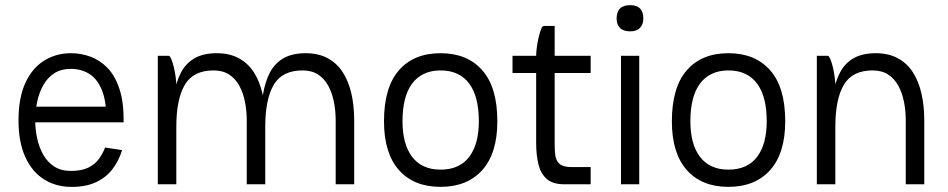

<svg xmlns="http://www.w3.org/2000/svg" viewBox="-20 -717 3687 747"><path d="M389 -143 455 -133Q442 -90 416.5 -57.5Q391 -25 351 -7Q311 11 256 10Q198 10 151.5 -19Q105 -48 78.5 -106Q52 -164 52 -249Q52 -336 78.5 -394Q105 -452 151.5 -481Q198 -510 256 -510Q295 -510 332 -496.5Q369 -483 398.5 -452.5Q428 -422 445 -370Q462 -318 461 -241H394Q395 -320 377 -365Q359 -410 327.5 -429.5Q296 -449 256 -449Q217 -449 190.5 -431.5Q164 -414 148 -385Q132 -356 124.5 -320.5Q117 -285 117 -249Q117 -214 124.5 -179Q132 -144 148 -115.5Q164 -87 190.5 -69.5Q217 -52 256 -52Q298 -52 324 -65Q350 -78 365 -99Q380 -120 389 -143ZM70 -302H428V-241H70Z M940 0V-249H1012V0ZM1286 0V-249H1358V0ZM940 -249Q940 -286 933 -321Q926 -356 911 -383.5Q896 -411 871.5 -427Q847 -443 811 -443Q732 -443 699 -387Q666 -331 666 -224Q666 -224 657 -224Q648 -224 648 -224Q648 -292 656.5 -345.5Q665 -399 684.5 -435.5Q704 -472 738 -491Q772 -510 823 -510Q873 -510 909 -490.5Q945 -471 967.5 -436Q990 -401 1001 -353.5Q1012 -306 1012 -249ZM594 0V-500H636Q641 -500 646.5 -487Q652 -474 656.5 -455Q661 -436 663.5 -416.5Q666 -397 666 -385V0ZM1286 -249Q1286 -286 1279 -321Q1272 -356 1257 -383.5Q1242 -411 1217.5 -427Q1193 -443 1157 -443Q1078 -443 1045 -387Q1012 -331 1012 -224Q1012 -224 1003 -224Q994 -224 994 -224Q994 -292 1002.5 -345.5Q1011 -399 1030.5 -435.5Q1050 -472 1084 -491Q1118 -510 1169 -510Q1219 -510 1255 -490.5Q1291 -471 1313.5 -436Q1336 -401 1347 -353.5Q1358 -306 1358 -249Z M1474 -245Q1474 -377 1532 -443.5Q1590 -510 1694 -510Q1798 -510 1856.5 -443.5Q1915 -377 1915 -245Q1915 -121 1856.5 -55.5Q1798 10 1694 10Q1590 10 1532 -55.5Q1474 -121 1474 -245ZM1694 -57Q1732 -57 1760 -70Q1788 -83 1806.5 -108Q1825 -133 1834 -167.5Q1843 -202 1843 -245Q1843 -292 1834 -328.5Q1825 -365 1806.5 -390.5Q1788 -416 1760 -429.5Q1732 -443 1694 -443Q1657 -443 1629 -429.5Q1601 -416 1582.5 -390.5Q1564 -365 1555 -328.5Q1546 -292 1546 -245Q1546 -202 1555 -167.5Q1564 -133 1582.5 -108Q1601 -83 1629 -70Q1657 -57 1694 -57Z M1974 -500H2278V-433H1974ZM2066 -200H2138V-157Q2138 -133 2140.5 -112.5Q2143 -92 2157 -79.5Q2171 -67 2204 -67H2278V0H2176Q2131 0 2107.5 -20.5Q2084 -41 2075 -77Q2066 -113 2066 -161ZM2138 -200H2066V-501Q2066 -513 2068.5 -532.5Q2071 -552 2075.5 -571Q2080 -590 2085 -603Q2090 -616 2096 -616H2138Z M2379 -645Q2379 -697 2432 -697Q2483 -697 2483 -645Q2483 -622 2470 -608.5Q2457 -595 2432 -595Q2405 -595 2392 -608.5Q2379 -622 2379 -645ZM2396 -500H2467V0H2396Z M2594 -245Q2594 -377 2652 -443.5Q2710 -510 2814 -510Q2918 -510 2976.5 -443.5Q3035 -377 3035 -245Q3035 -121 2976.5 -55.5Q2918 10 2814 10Q2710 10 2652 -55.5Q2594 -121 2594 -245ZM2814 -57Q2852 -57 2880 -70Q2908 -83 2926.5 -108Q2945 -133 2954 -167.5Q2963 -202 2963 -245Q2963 -292 2954 -328.5Q2945 -365 2926.5 -390.5Q2908 -416 2880 -429.5Q2852 -443 2814 -443Q2777 -443 2749 -429.5Q2721 -416 2702.5 -390.5Q2684 -365 2675 -328.5Q2666 -292 2666 -245Q2666 -202 2675 -167.5Q2684 -133 2702.5 -108Q2721 -83 2749 -70Q2777 -57 2814 -57Z M3504 0V-249H3576V0ZM3504 -249Q3504 -286 3497 -321Q3490 -356 3475 -383.5Q3460 -411 3435.5 -427Q3411 -443 3375 -443Q3296 -443 3263 -387Q3230 -331 3230 -224Q3230 -224 3221 -224Q3212 -224 3212 -224Q3212 -292 3220.5 -345.5Q3229 -399 3248.5 -435.5Q3268 -472 3302 -491Q3336 -510 3387 -510Q3437 -510 3473 -490.5Q3509 -471 3531.5 -436Q3554 -401 3565 -353.5Q3576 -306 3576 -249ZM3158 0V-500H3200Q3205 -500 3210.5 -487Q3216 -474 3220.5 -455Q3225 -436 3227.5 -416.5Q3230 -397 3230 -385V0Z"/></svg>

Font: Haskoy
Style: Regular
Weight: 400
Designer: Ertekin Erdin
Foundry: Ertekin Erdin
Version: Version 1.500